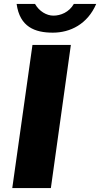

<svg xmlns="http://www.w3.org/2000/svg" viewBox="-20 -950 506 970"><path d="M466 -930H353C329 -888 286 -871 250 -871C215 -871 178 -893 157 -930H64C80 -814 156 -785 247 -785C335 -785 422 -828 466 -930ZM144 -723 42 0H237L338 -723Z"/></svg>

Font: United Sans Black
Style: Italic
Weight: 900
Italic angle: -8°
Designer: Pablo Impallari, Rodrigo Fuenzalida (Modified by Dan O. Williams)
Version: Version 1.000;PS 001.000;hotconv 1.0.88;makeotf.lib2.5.64775